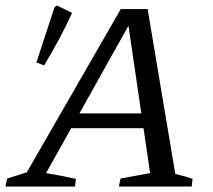

<svg xmlns="http://www.w3.org/2000/svg" viewBox="-26 -681 778 701"><path d="M614 -46Q630 -42 646.5 -37.5Q663 -33 677 -28L674 0H408L414 -29L522 -49L498 -213H234L142 -49Q198 -40 251 -28L248 0H-6L0 -29L72 -52L415 -648H513ZM264 -267H490L443 -587ZM135 -442 107 -453 173 -655 182 -661 237 -634Q217 -589 191 -540.5Q165 -492 135 -442Z"/></svg>

Font: Piazzolla
Style: Italic
Weight: 400
Italic angle: -11.3°
Designer: Juan Pablo del Peral
Foundry: Huerta Tipografica
Version: Version 1.330